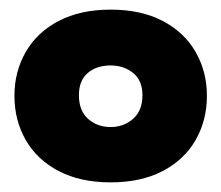

<svg xmlns="http://www.w3.org/2000/svg" viewBox="-20 -746 460 399"><path d="M10 -547Q10 -597 33.5 -638Q57 -679 102 -702.5Q147 -726 210 -726Q273 -726 318 -702.5Q363 -679 386.5 -638Q410 -597 410 -547Q410 -496 386.5 -455Q363 -414 318 -390.5Q273 -367 210 -367Q147 -367 102 -390.5Q57 -414 33.5 -455Q10 -496 10 -547ZM276 -548Q276 -579 256.5 -594.5Q237 -610 210 -610Q181 -610 162.5 -594.5Q144 -579 144 -548Q144 -516 163 -499Q182 -482 210 -482Q237 -482 256.5 -499Q276 -516 276 -548Z"/></svg>

Font: Mantou Sans
Style: Regular
Weight: 400
Designer: Mant0u / artakana
Foundry: Mant0u / artakana
Version: Version 1.001;October 22, 2023;FontCreator 14.0.0.2901 64-bi